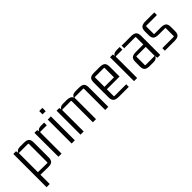

<svg xmlns="http://www.w3.org/2000/svg" viewBox="108 -1626 2778 2778"><g transform="rotate(-45 1497.0 -237.0)"><path d="M123 190H58V-490H113L121 -451Q136 -496 200 -496H279Q336 -496 360.5 -474.5Q385 -453 385 -399V-96Q385 -40 360 -18Q335 4 275 3L123 0ZM123 -435V-52L312 -49Q320 -49 320 -58V-435Q320 -443 312 -443H131Q123 -443 123 -435Z M633 -496H694V-441H563Q555 -441 555 -433V0H491L490 -490H546L552 -457Q569 -496 633 -496Z M827 -596H762V-664H827ZM827 0H762V-490H827Z M1085 -496H1154Q1236 -496 1254 -446Q1267 -496 1338 -496H1406Q1463 -496 1487.5 -474.5Q1512 -453 1512 -399V0H1448V-435Q1448 -443 1439 -443H1268Q1260 -443 1260 -435L1259 -415Q1260 -410 1260 -399V0H1196V-435Q1196 -443 1187 -443H1016Q1007 -443 1007 -435L1008 0H943V-490H998L1005 -457Q1022 -496 1085 -496Z M1926 5H1725Q1664 5 1637.5 -17.5Q1611 -40 1611 -97V-396Q1611 -453 1634.5 -474.5Q1658 -496 1717 -496H1827Q1887 -496 1912 -474.5Q1937 -453 1937 -396V-195H1677V-57Q1677 -48 1685 -48H1926ZM1685 -443Q1677 -443 1677 -435V-244H1872V-435Q1872 -443 1864 -443Z M2180 -496H2241V-441H2110Q2102 -441 2102 -433V0H2038L2037 -490H2093L2099 -457Q2116 -496 2180 -496Z M2431 6H2354Q2297 6 2272.5 -15.5Q2248 -37 2248 -91V-181Q2248 -237 2273 -258.5Q2298 -280 2358 -280H2508V-428Q2508 -437 2500 -437H2274V-490H2463Q2523 -491 2548.5 -468.5Q2574 -446 2574 -389V0H2517L2510 -39Q2496 6 2431 6ZM2508 -47V-231H2321Q2313 -231 2313 -222V-55Q2313 -47 2321 -47Z M2864 4H2665V-48H2897Q2905 -48 2905 -57V-216Q2905 -224 2897 -224H2768Q2708 -224 2683 -245.5Q2658 -267 2658 -323V-395Q2658 -452 2683.5 -474Q2709 -496 2769 -496H2948V-442H2732Q2723 -442 2723 -434V-284Q2723 -275 2732 -275H2860Q2920 -275 2945 -253.5Q2970 -232 2970 -176V-93Q2970 -39 2945.5 -17.5Q2921 4 2864 4Z"/></g></svg>

Font: Gemunu Libre Light
Style: Regular
Weight: 300
Designer: Puspanada Ekanayake, Sola Matas, Pathum Egodawatta, Kosala Senevirathne
Foundry: mooniak
Version: Version 1.100